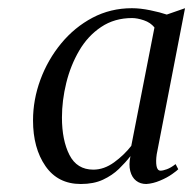

<svg xmlns="http://www.w3.org/2000/svg" viewBox="-20 -814 471 468"><path d="M362 -438Q359.5 -421 361.5 -409.5Q363.5 -398 371.5 -398Q377 -398 386.8 -401.5Q396.5 -405 408 -414L414.5 -401.5Q412 -398.5 399.8 -389.8Q387.5 -381 370.2 -373.8Q353 -366.5 336.5 -365.5Q322 -365.5 311.8 -373.5Q301.5 -381.5 297.5 -397Q293.5 -412.5 298 -433.5Q286 -418 269.8 -402.2Q253.5 -386.5 231 -376Q208.5 -365.5 177 -365.5Q121 -365.5 90.8 -409.2Q60.5 -453 60.5 -520.5Q60.5 -571 78.5 -619.8Q96.5 -668.5 129 -708Q161.5 -747.5 205.5 -770.8Q249.5 -794 301.5 -794Q322 -794 346.2 -789Q370.5 -784 386.5 -778.5L431 -794ZM356.5 -747Q347 -759 330.8 -764.5Q314.5 -770 302 -770Q259 -770 226.5 -748.2Q194 -726.5 173 -690.5Q152 -654.5 141.5 -611.8Q131 -569 131 -527.5Q131 -472.5 149.2 -436.5Q167.5 -400.5 207.5 -400.5Q233.5 -400.5 258 -418.2Q282.5 -436 300 -458.5Z"/></svg>

Font: Merriweather 120pt Light
Style: Italic
Weight: 300
Italic angle: -7.8°
Version: Version 2.101